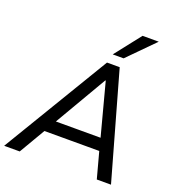

<svg xmlns="http://www.w3.org/2000/svg" viewBox="-180 -1066 1092 1194"><g transform="rotate(20 366.5 -468.5)"><path d="M-17 0 407 -705H491L690 0H596L543 -197L580 -172H155L201 -196L86 0ZM435 -597 223 -234 201 -252H560L534 -234L438 -597ZM423 -765 558 -937H665L495 -765Z"/></g></svg>

Font: Nunito Sans 10pt Medium
Style: Italic
Weight: 500
Italic angle: -9°
Designer: Vernon Adams
Foundry: Vernon Adams
Version: Version 3.101;gftools[0.9.27]